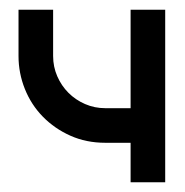

<svg xmlns="http://www.w3.org/2000/svg" viewBox="-20 -374 379 394"><path d="M18 -354H89V-259Q89 -237 97.5 -217.5Q106 -198 120.5 -183.5Q135 -169 154.5 -160.5Q174 -152 196 -152H248V-354H319V0H248V-81H196Q157 -81 124.5 -95.5Q92 -110 68 -134.5Q44 -159 31 -191.5Q18 -224 18 -259Z"/></svg>

Font: Googee
Style: Regular
Weight: 400
Designer: Peter Wiegel
Foundry: CATFonts Peter Wiegel
Version: 1.000